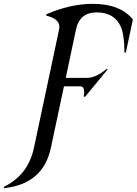

<svg xmlns="http://www.w3.org/2000/svg" viewBox="-69 -767 710 997"><path d="M-49.3 210Q-49.3 210 -47.9 202.6Q77.6 141.1 107.4 0L237.8 -613.8Q239.3 -620.6 239.3 -627Q239.3 -669.9 170.4 -686L171.9 -692.9Q296.9 -747.1 413.1 -747.1Q554.7 -747.1 621.1 -666L584.5 -494.1H577.1Q577.1 -583.5 558.6 -627.4Q525.9 -702.6 433.1 -702.6Q344.7 -702.6 325.7 -614.3L272.5 -362.8H383.8Q427.7 -362.8 483.9 -408.2H491.2L373 -264.6H365.7Q368.2 -278.3 368.2 -289.1Q368.2 -318.8 347.2 -318.8H263.2L195.3 0Q155.3 189.5 -49.3 210Z"/></svg>

Font: Modern Antiqua
Style: Book Oblique
Weight: 400
Italic angle: -12°
Designer: Wojciech Kalinowski "wmk69" (wmk69@o2.pl)
Foundry: Wojciech Kalinowski "wmk69" (wmk69@o2.pl)
Version: Version 3.1.0; 2021-05-28